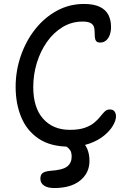

<svg xmlns="http://www.w3.org/2000/svg" viewBox="-20 -731 653 970"><path d="M331 10Q236 10 176 -30Q116 -70 87.5 -138.5Q59 -207 59 -292Q59 -373 85 -448.5Q111 -524 157.5 -583Q204 -642 267 -676.5Q330 -711 404 -711Q454 -711 484 -696.5Q514 -682 527.5 -656Q541 -630 541 -594Q541 -574 535 -556Q529 -538 516.5 -527Q504 -516 486 -516Q471 -516 465.5 -524Q460 -532 459 -544.5Q458 -557 458 -572Q458 -585 454 -596.5Q450 -608 437 -615Q424 -622 397 -622Q342 -622 296 -594Q250 -566 217 -519Q184 -472 166 -413Q148 -354 148 -291Q148 -187 198 -131Q248 -75 333 -75Q379 -75 408.5 -85.5Q438 -96 456.5 -111.5Q475 -127 487 -142.5Q499 -158 509.5 -168Q520 -178 534 -178Q551 -178 558.5 -168Q566 -158 566 -143Q566 -123 551 -97Q536 -71 506.5 -46.5Q477 -22 433 -6Q389 10 331 10ZM254 219Q221 219 202.5 206.5Q184 194 184 172Q184 153 194.5 144Q205 135 234 132Q297 128 319.5 110Q342 92 342 61Q342 39 334.5 28Q327 17 317.5 11Q308 5 301 -1Q294 -7 294 -17Q294 -28 303.5 -35.5Q313 -43 331 -43Q374 -43 403 -8Q432 27 432 82Q432 143 385 181Q338 219 254 219Z"/></svg>

Font: Shantell Sans
Style: Regular
Weight: 400
Designer: Stephen Nixon, Anya Danilova, Shantell Martin
Foundry: Arrow Type
Version: Version 1.008;[ac192a2d6]